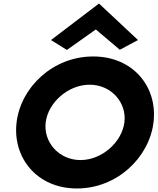

<svg xmlns="http://www.w3.org/2000/svg" viewBox="-20 -1045 893 1088"><path d="M269 -818 359 -762 523 -878 659 -763 762 -818 541 -1025ZM239 -352C253 -464 366 -565 488 -565C610 -565 699 -464 685 -352C671 -240 558 -138 436 -138C314 -138 225 -240 239 -352ZM74 -352C50 -153 188 23 416 23C644 23 826 -153 850 -352C874 -551 736 -725 508 -725C280 -725 98 -551 74 -352Z"/></svg>

Font: Bluebird
Style: SfBdExtObl
Weight: 700
Designer: Jasper
Foundry: Cannot Into Space Fonts
Version: Version 0.98